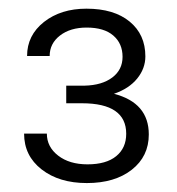

<svg xmlns="http://www.w3.org/2000/svg" viewBox="-20 -735 401 436"><path d="M130.4 -540.5H172.4Q211.9 -541.5 235.1 -559.1Q258.3 -576.7 258.3 -606Q258.3 -636.2 237.3 -654.3Q216.3 -672.4 176.8 -672.4Q139.6 -672.4 116.2 -654.3Q92.8 -636.2 92.8 -607.9H41.5Q41.5 -654.8 79.8 -685.1Q118.2 -715.3 176.3 -715.3Q238.8 -715.3 274.4 -686Q310.1 -656.7 310.1 -606.9Q310.1 -579.6 291.5 -556.6Q272.9 -533.7 238.8 -522Q317.9 -501.5 317.9 -429.7Q317.9 -379.9 279.3 -349.6Q240.7 -319.3 177.2 -319.3Q114.3 -319.3 74.5 -350.3Q34.7 -381.3 34.7 -431.6H86.4Q86.4 -401.4 112.1 -381.6Q137.7 -361.8 178.7 -361.8Q221.2 -361.8 243.9 -380.4Q266.6 -398.9 266.6 -431.2Q266.6 -500.5 166 -500.5H130.4Z"/></svg>

Font: TypoPRO Roboto
Style: Regular
Weight: 300
Designer: Google
Version: Version 2.136; 2016